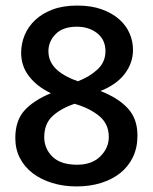

<svg xmlns="http://www.w3.org/2000/svg" viewBox="-20 -660 550 690"><path d="M258 -640Q308 -640 345.5 -626.5Q383 -613 408 -591Q433 -569 445.5 -540.5Q458 -512 458 -481Q458 -434 428.5 -395Q399 -356 341 -333Q405 -308 439.5 -270.5Q474 -233 474 -173Q474 -129 457.5 -95Q441 -61 412 -38Q383 -15 343 -2.5Q303 10 255 10Q208 10 167.5 -2.5Q127 -15 97.5 -37.5Q68 -60 51.5 -92Q35 -124 35 -164Q35 -226 67.5 -262.5Q100 -299 163 -325Q114 -348 85 -385Q56 -422 56 -470Q56 -503 68.5 -533.5Q81 -564 106.5 -588Q132 -612 169.5 -626Q207 -640 258 -640ZM154 -476Q154 -455 162.5 -438Q171 -421 186 -408Q201 -395 220 -385Q239 -375 260 -368Q302 -384 330.5 -410.5Q359 -437 359 -476Q359 -517 329.5 -540.5Q300 -564 256 -564Q206 -564 180 -537.5Q154 -511 154 -476ZM248 -287Q200 -271 169.5 -243.5Q139 -216 139 -167Q139 -126 168.5 -97Q198 -68 257 -68Q310 -68 340.5 -98Q371 -128 371 -168Q371 -215 336 -243.5Q301 -272 248 -287Z"/></svg>

Font: Ek Mukta Medium
Style: Regular
Weight: 500
Designer: Girish Dalvi and Yashodeep Gholap
Foundry: Ek Type
Version: Version 2.538;PS 1.002;hotconv 16.6.51;makeotf.lib2.5.65220;